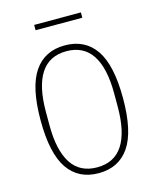

<svg xmlns="http://www.w3.org/2000/svg" viewBox="-127 -948 854 1048"><g transform="rotate(-15 300.0 -424.5)"><path d="M300 12Q186 12 126.5 -75Q67 -162 67 -349Q67 -536 126.5 -623Q186 -710 300 -710Q414 -710 473.5 -623Q533 -536 533 -349Q533 -162 473.5 -75Q414 12 300 12ZM300 -21Q397 -21 445 -94.5Q493 -168 493 -311V-387Q493 -530 445 -603.5Q397 -677 300 -677Q203 -677 155 -603.5Q107 -530 107 -387V-311Q107 -168 155 -94.5Q203 -21 300 -21ZM168 -861H432V-831H168Z"/></g></svg>

Font: IBM Plex Mono ExtLt
Style: Regular
Weight: 200
Monospace: yes
Designer: Mike Abbink, Paul van der Laan, Pieter van Rosmalen
Foundry: Bold Monday
Version: Version 2.3